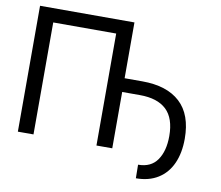

<svg xmlns="http://www.w3.org/2000/svg" viewBox="-89 -814 1220 1062"><g transform="rotate(10 521.0 -283.0)"><path d="M582 -393.6H681.6Q819.8 -393.6 893.8 -325.4Q967.8 -257.3 967.8 -121.1Q967.8 -41.5 941.4 17.3Q915 76.2 863.5 108.4Q812 140.6 739.3 140.6L738.3 64.5Q810.5 64.5 845.7 13.7Q880.9 -37.1 880.9 -121.1Q880.9 -221.2 830.6 -268.8Q780.3 -316.4 681.6 -316.4H582V0H493.2V-628.9H139.6V0H51.8V-707H582Z"/></g></svg>

Font: Pretendard JP
Style: Regular
Weight: 400
Designer: Base glyphs from Inter by Rasmus Andersson; Hangeul glyphs from Noto Sans CJK(Source Han Sans) by Jang Soo-young and Kan
Foundry: Kil Hyung-jin
Version: Version 1.309